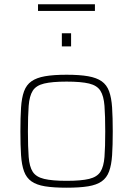

<svg xmlns="http://www.w3.org/2000/svg" viewBox="-20 -866 620 894"><path d="M290 8Q229 8 189.5 1.5Q150 -5 126.5 -21.5Q103 -38 92 -68Q81 -98 78 -143.5Q75 -189 75 -254Q75 -319 78 -365Q81 -411 92 -441Q103 -471 126.5 -487.5Q150 -504 189.5 -511Q229 -518 290 -518Q351 -518 390.5 -511Q430 -504 453.5 -487.5Q477 -471 488 -441Q499 -411 502 -365Q505 -319 505 -254Q505 -189 502 -143.5Q499 -98 488 -68Q477 -38 453.5 -21.5Q430 -5 390.5 1.5Q351 8 290 8ZM290 -24Q358 -24 395 -33Q432 -42 447.5 -66Q463 -90 466.5 -135.5Q470 -181 470 -254Q470 -327 466.5 -373Q463 -419 447.5 -443.5Q432 -468 395 -477Q358 -486 290 -486Q223 -486 185.5 -477Q148 -468 132.5 -443.5Q117 -419 113.5 -373Q110 -327 110 -254Q110 -181 113.5 -135.5Q117 -90 132.5 -66Q148 -42 185.5 -33Q223 -24 290 -24ZM268 -650V-711H311V-650ZM157 -815V-846H422V-815Z"/></svg>

Font: Saira Thin Thin
Style: Regular
Weight: 250
Version: Version 1.101